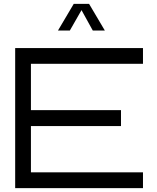

<svg xmlns="http://www.w3.org/2000/svg" viewBox="-20 -967 806 987"><path d="M58 0V-720H715V-639H139V-401H602V-319H139V-81H715V0ZM278 -810 359 -947H438L519 -810H457L399 -915L339 -810Z"/></svg>

Font: Orbitron
Style: Regular
Weight: 400
Designer: Matt McInerney
Foundry: The League of Moveable Type
Version: Version 2.001